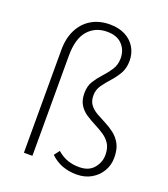

<svg xmlns="http://www.w3.org/2000/svg" viewBox="-136 -825 814 933"><g transform="rotate(20 271.0 -358.5)"><path d="M367 12Q328 12 294 -0.5Q260 -13 232 -40L253 -68Q280 -45 307.5 -35.5Q335 -26 367 -26Q417 -26 442.5 -56.5Q468 -87 468 -125Q468 -160 454 -182Q440 -204 417 -219Q394 -234 368.5 -247Q343 -260 320.5 -275Q298 -290 283.5 -313.5Q269 -337 269 -373Q269 -410 285.5 -436Q302 -462 323 -484.5Q344 -507 360.5 -532.5Q377 -558 377 -591Q377 -634 350 -662.5Q323 -691 272 -691Q211 -691 173.5 -648.5Q136 -606 136 -517V0H92V-531Q92 -593 115 -637.5Q138 -682 178.5 -705.5Q219 -729 273 -729Q319 -729 352.5 -711.5Q386 -694 404 -663.5Q422 -633 422 -595Q422 -556 405.5 -528Q389 -500 368 -477Q347 -454 330.5 -430.5Q314 -407 314 -377Q314 -348 328 -329.5Q342 -311 365 -298Q388 -285 413.5 -272Q439 -259 461.5 -241.5Q484 -224 498.5 -197Q513 -170 513 -127Q513 -88 494 -56.5Q475 -25 442.5 -6.5Q410 12 367 12Z"/></g></svg>

Font: Source Sans 3 Light
Style: Regular
Weight: 300
Designer: Paul D. Hunt
Foundry: Adobe
Version: Version 3.052;hotconv 1.1.0;makeotfexe 2.6.0